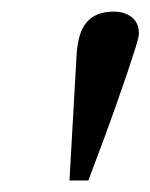

<svg xmlns="http://www.w3.org/2000/svg" viewBox="-20 -734 260 332"><path d="M220.2 -675.8Q220.2 -670.4 214.4 -651.6Q208.5 -632.8 199.7 -606.7Q190.9 -580.6 180.4 -551Q169.9 -521.5 160.2 -495.1Q150.4 -468.8 142.8 -448.7Q135.3 -428.7 132.8 -421.9H100.1L112.8 -645Q114.3 -660.2 117.9 -672.6Q121.6 -685.1 128.9 -694.3Q136.2 -703.6 147.9 -708.7Q159.7 -713.9 176.8 -713.9Q195.8 -713.9 208 -704.1Q220.2 -694.3 220.2 -675.8Z"/></svg>

Font: Charis SIL Cyr
Style: Italic
Weight: 400
Italic angle: -11°
Foundry: SIL International
Version: Version 5.000